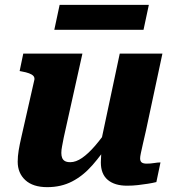

<svg xmlns="http://www.w3.org/2000/svg" viewBox="-20 -761 720 792"><path d="M243 -194Q239 -172 236 -157.5Q233 -143 233 -130Q233 -118 236.5 -109.5Q240 -101 248 -96.5Q256 -92 270 -92Q293 -92 318.5 -109.5Q344 -127 372.5 -160Q401 -193 431 -238L437 -181Q400 -124 361.5 -80Q323 -36 277.5 -12.5Q232 11 175 11Q116 11 84.5 -18Q53 -47 53 -94Q53 -116 57 -140.5Q61 -165 68 -195L122 -433Q123 -442 117.5 -448Q112 -454 100 -458.5Q88 -463 71 -466L61 -468L76 -540H320ZM582 -222Q574 -188 569 -165.5Q564 -143 561 -129Q558 -115 558 -108Q558 -96 564.5 -91Q571 -86 585 -86Q601 -86 616 -88.5Q631 -91 642 -91L625 -10Q609 -6 589.5 -3Q570 0 549 2.5Q528 5 504 5Q453 5 424.5 -19Q396 -43 396 -91Q396 -96 396.5 -104.5Q397 -113 397.5 -124.5Q398 -136 399 -149L389 -140L474 -540H650ZM226 -741H594L572 -638H204Z"/></svg>

Font: Roboto Serif 20pt
Style: Bold Italic
Weight: 700
Italic angle: -10°
Version: Version 1.007